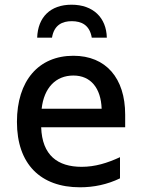

<svg xmlns="http://www.w3.org/2000/svg" viewBox="-20 -786 603 816"><path d="M284 -766C194 -766 141 -713 138 -626H201C210 -681 246 -696 285 -696C326 -696 361 -680 370 -626H434C432 -711 376 -766 284 -766ZM320 10C379 10 436 -2 490 -28V-118C436 -93 384 -77 327 -77C225 -77 159 -126 155 -245H512V-299C512 -454 430 -549 292 -549C144 -549 52 -443 52 -268C52 -89 152 10 320 10ZM412 -324H157C167 -413 217 -465 292 -465C366 -465 409 -411 412 -324Z"/></svg>

Font: Noto Sans Mono SemiCondensed Medium
Style: Regular
Weight: 500
Width: 4
Designer: Monotype Design Team
Foundry: Monotype Imaging Inc.
Version: Version 2.014